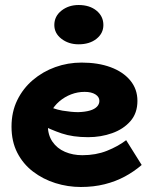

<svg xmlns="http://www.w3.org/2000/svg" viewBox="-20 -733 609 767"><path d="M303 14Q251 14 201.5 -1.5Q152 -17 112 -47.5Q72 -78 49 -123Q26 -168 26 -227Q26 -286 49 -333Q72 -380 111.5 -413.5Q151 -447 201 -465Q251 -483 306 -483Q372 -483 422 -464.5Q472 -446 500.5 -411.5Q529 -377 529 -330Q529 -281 501 -249Q473 -217 428 -201Q383 -185 332 -185Q271 -185 226.5 -200Q182 -215 138 -238V-323Q193 -297 229.5 -291Q266 -285 293 -285Q321 -286 339.5 -291.5Q358 -297 367.5 -307Q377 -317 377 -330Q377 -346 361 -356Q345 -366 318 -366Q290 -366 264 -356Q238 -346 217 -328Q196 -310 183.5 -286Q171 -262 171 -233Q171 -194 189.5 -167Q208 -140 239.5 -126.5Q271 -113 309 -113Q363 -113 407 -130.5Q451 -148 484 -173L546 -74Q516 -48 479 -28Q442 -8 398 3Q354 14 303 14ZM294 -556Q254 -556 225.5 -578Q197 -600 197 -633Q197 -668 225.5 -690.5Q254 -713 294 -713Q338 -713 365.5 -690.5Q393 -668 393 -633Q393 -600 365.5 -578Q338 -556 294 -556Z"/></svg>

Font: BioRhyme ExtraBold
Style: Regular
Weight: 800
Designer: Aoife Mooney
Foundry: Aoife Mooney Type
Version: Version 1.600;gftools[0.9.33]